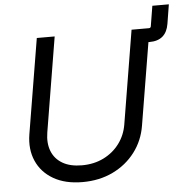

<svg xmlns="http://www.w3.org/2000/svg" viewBox="-57 -894 942 962"><g transform="rotate(-5 414.0 -413.0)"><path d="M620.1 -658.2 631.8 -727.5H717.8Q726.6 -727.5 728 -736.3L744.6 -837.9H827.6L812 -741.2Q805.2 -699.7 781 -679Q756.8 -658.2 714.8 -658.2ZM320.3 11.7Q232.9 11.7 173.6 -22.7Q114.3 -57.1 88.4 -116.5Q62.5 -175.8 74.7 -250.5L153.8 -727.5H243.7L165 -251.5Q156.2 -198.2 172.1 -157.7Q188 -117.2 226.6 -94.7Q265.1 -72.3 323.7 -72.3Q384.8 -72.3 433.3 -96.4Q481.9 -120.6 512.9 -162.4Q543.9 -204.1 552.7 -257.3L630.4 -727.5H720.7L640.6 -244.1Q628.4 -169.4 584.5 -111.6Q540.5 -53.7 472.7 -21Q404.8 11.7 320.3 11.7Z"/></g></svg>

Font: Inter 24pt
Style: Italic
Weight: 400
Italic angle: -9.3988°
Designer: Rasmus Andersson
Foundry: rsms
Version: Version 4.001;git-66647c0bb